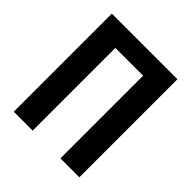

<svg xmlns="http://www.w3.org/2000/svg" viewBox="-192 -847 984 984"><g transform="rotate(45 300.0 -355.5)"><path d="M534.7 0H397.5V-599.6H196.3V0H59.1V-710.9H534.7Z"/></g></svg>

Font: Roboto Mono
Style: Bold
Weight: 700
Designer: Google
Version: Version 2.000985; 2015; ttfautohint (v1.3)